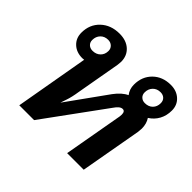

<svg xmlns="http://www.w3.org/2000/svg" viewBox="-141 -755 925 925"><g transform="rotate(45 321.0 -293.0)"><path d="M573 -395Q589 -371 589 -338Q589 -330 587 -314L531 0H418L472 -304Q473 -309 473 -317Q473 -340 457 -340Q439 -340 419 -310L193 0H92L158 -376Q154 -375 146 -375Q106 -375 81 -398.5Q56 -422 56 -459Q56 -515 93.5 -550.5Q131 -586 190 -586Q236 -586 263.5 -561Q291 -536 291 -495Q291 -489 289 -473L249 -247Q243 -207 233.5 -180Q224 -153 223 -149L370 -354Q399 -393 430 -407Q412 -430 412 -461Q412 -516 447.5 -551Q483 -586 539 -586Q579 -586 604.5 -562.5Q630 -539 630 -502Q630 -467 615 -439.5Q600 -412 573 -395ZM211 -489Q211 -505 200 -515.5Q189 -526 172 -526Q148 -526 133 -510.5Q118 -495 118 -471Q118 -455 128.5 -445Q139 -435 156 -435Q180 -435 195.5 -450Q211 -465 211 -489ZM475 -471Q475 -455 485.5 -445Q496 -435 512 -435Q537 -435 552 -450Q567 -465 567 -489Q567 -506 556.5 -516Q546 -526 529 -526Q505 -526 490 -510.5Q475 -495 475 -471Z"/></g></svg>

Font: Sarabun SemiBold
Style: Italic
Weight: 600
Italic angle: -10°
Designer: Suppakit Chalermlarp | Katatrad Co.,Ltd.
Foundry: Cadson Demak Co.,Ltd.
Version: Version 1.000; ttfautohint (v1.6)